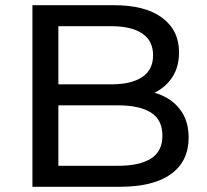

<svg xmlns="http://www.w3.org/2000/svg" viewBox="-20 -720 797 740"><path d="M105 0V-700H419Q540 -700 605 -651.5Q670 -603 670 -519Q670 -462 644.5 -423Q619 -384 576 -363Q533 -342 483 -342L501 -372Q561 -372 607 -351Q653 -330 680 -289.5Q707 -249 707 -189Q707 -99 639.5 -49.5Q572 0 439 0ZM205 -81H435Q518 -81 562 -109Q606 -137 606 -197Q606 -258 562 -286Q518 -314 435 -314H196V-395H410Q486 -395 528 -423Q570 -451 570 -507Q570 -563 528 -591Q486 -619 410 -619H205Z"/></svg>

Font: MOST Montserrat Medium
Style: Regular
Weight: 500
Designer: Julieta Ulanovsky
Foundry: Julieta Ulanovsky
Version: Version 8.000;March 11, 2024;FontCreator 15.0.0.2926 64-bit